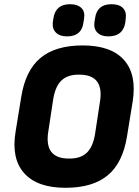

<svg xmlns="http://www.w3.org/2000/svg" viewBox="-20 -882 660 913"><path d="M291 11Q157 11 95 -58.5Q33 -128 54 -255L81 -421Q101 -547 172.5 -606.5Q244 -666 373 -666Q508 -666 569.5 -597Q631 -528 611 -400L584 -234Q564 -108 492.5 -48.5Q421 11 291 11ZM307 -128Q362 -127 392 -155Q422 -183 432 -245L455 -396Q466 -462 441.5 -494.5Q417 -527 357 -527Q303 -528 273 -500Q243 -472 233 -410L210 -259Q199 -193 223.5 -160.5Q248 -128 307 -128ZM495 -709Q461 -709 443 -727Q425 -745 429 -776L432 -795Q441 -862 510 -862Q546 -862 564 -844.5Q582 -827 578 -795L576 -776Q566 -709 495 -709ZM299 -709Q264 -709 246 -727Q228 -745 231 -776L234 -795Q244 -862 313 -862Q348 -862 366.5 -844.5Q385 -827 380 -795L377 -776Q369 -709 299 -709Z"/></svg>

Font: Sofia Sans Semi Condensed Black
Style: Italic
Weight: 900
Italic angle: -9°
Version: Version 4.100